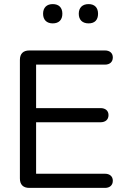

<svg xmlns="http://www.w3.org/2000/svg" viewBox="-20 -916 613 936"><path d="M123 0H492C514 0 530 -12 530 -35C530 -57 514 -69 492 -69H156V-320H470C493 -320 509 -332 509 -355C509 -377 493 -389 470 -389H156V-601H492C514 -601 530 -613 530 -636C530 -658 514 -670 492 -670H123C93 -670 77 -654 77 -624V-46C77 -16 93 0 123 0ZM412 -802C442 -802 458 -819 458 -849C458 -879 441 -896 412 -896C382 -896 364 -879 364 -849C364 -819 382 -802 412 -802ZM237 -802C267 -802 284 -819 284 -849C284 -879 267 -896 237 -896C208 -896 190 -879 190 -849C190 -819 208 -802 237 -802Z"/></svg>

Font: SN Pro Book
Style: Regular
Weight: 350
Designer: Tobias Whetton
Foundry: Supernotes
Version: Version 1.003;Glyphs 3.3 (3324)